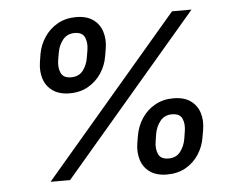

<svg xmlns="http://www.w3.org/2000/svg" viewBox="-53 -802 1079 877"><g transform="rotate(-5 487.0 -363.0)"><path d="M268.1 -395Q220.2 -395 190.2 -416.3Q160.2 -437.5 148.9 -472.7Q137.7 -507.8 144.5 -550.3L149.9 -584.5Q157.2 -626.5 180.7 -661.9Q204.1 -697.3 241.2 -718.3Q278.3 -739.3 325.7 -739.3Q374.5 -739.3 404.1 -718.3Q433.6 -697.3 444.8 -661.9Q456.1 -626.5 449.2 -584.5L443.4 -550.3Q436.5 -507.8 413.3 -472.7Q390.1 -437.5 353.3 -416.3Q316.4 -395 268.1 -395ZM280.3 -467.3Q315.9 -467.3 335 -491.9Q354 -516.6 359.4 -550.3L365.2 -584.5Q370.6 -618.2 359.9 -642.8Q349.1 -667.5 313.5 -667.5Q279.3 -667.5 259.3 -642.6Q239.3 -617.7 233.9 -584.5L228 -550.3Q222.7 -516.6 233.9 -491.9Q245.1 -467.3 280.3 -467.3ZM679.2 13.2Q630.9 13.2 600.8 -7.8Q570.8 -28.8 559.6 -64.2Q548.3 -99.6 555.2 -141.6L561 -175.8Q568.4 -218.3 591.6 -253.7Q614.7 -289.1 651.9 -310.1Q689 -331.1 736.3 -331.1Q785.2 -331.1 814.9 -310.1Q844.7 -289.1 856 -253.7Q867.2 -218.3 859.9 -175.8L854 -141.6Q847.2 -99.6 824.2 -64.2Q801.3 -28.8 764.4 -7.8Q727.5 13.2 679.2 13.2ZM691.4 -59.1Q726.6 -59.1 745.6 -83.7Q764.6 -108.4 770.5 -141.6L775.9 -175.8Q781.7 -209.5 771 -234.1Q760.3 -258.8 724.1 -258.8Q689.9 -258.8 670.2 -234.1Q650.4 -209.5 644.5 -175.8L639.2 -141.6Q633.8 -108.4 644.8 -83.7Q655.8 -59.1 691.4 -59.1ZM145 0 765.6 -727.5H855L234.4 0Z"/></g></svg>

Font: Inter 17pt Medium
Style: Italic
Weight: 500
Italic angle: -9.3988°
Version: Version 4.001;git-66647c0bb